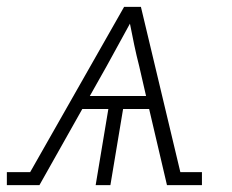

<svg xmlns="http://www.w3.org/2000/svg" viewBox="-57 -540 677 560"><path d="M-37 0V-38H31L305 -520H354L469 -38H532V0H430L378 -222H302L265 0H222L259 -222H183L58 0ZM205 -260H369L349 -347Q341 -378 334.5 -409Q328 -440 322 -471Q305 -440 288 -409Q271 -378 254 -347Z"/></svg>

Font: Iosevka Etoile XLtObl
Style: Regular
Weight: 200
Italic angle: -9°
Designer: Belleve Invis
Foundry: Belleve Invis
Version: Version 15.5.2; ttfautohint (v1.8.4)